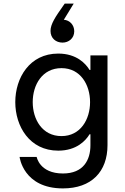

<svg xmlns="http://www.w3.org/2000/svg" viewBox="-20 -838 698 1068"><path d="M340 -818 333 -808C288 -744 261 -704 261 -666C261 -625 291 -601 328 -601C362 -601 393 -625 393 -664C393 -699 368 -726 335 -728L390 -818ZM330 210C489 210 578 117 578 -31V-530H483V-449H478C457 -484 406 -540 304 -540C144 -540 65 -404 65 -270C65 -136 144 0 304 0C406 0 457 -56 478 -91H483V-30C483 51 445 127 330 127C200 127 184 35 184 35H89C89 35 109 210 330 210ZM322 -81C215 -81 162 -174 162 -270C162 -366 215 -459 322 -459C428 -459 481 -366 481 -270C481 -174 428 -81 322 -81Z"/></svg>

Font: Be Vietnam Pro
Style: Regular
Weight: 400
Designer: Lam Bao, Tony Le, Vietanh Nguyen
Foundry: Yellow Type Foundry
Version: Version 1.002